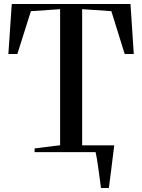

<svg xmlns="http://www.w3.org/2000/svg" viewBox="-20 -763 713 963"><path d="M385.5 -34H490V-6H385.5ZM486.5 180Q483.5 157.5 480 131.5Q476.5 105.5 473 79.8Q469.5 54 465.8 32.2Q462 10.5 459 -2.5L433 -34H553Q550.5 -14 547.8 7.8Q545 29.5 542.2 52.2Q539.5 75 536.8 97.2Q534 119.5 531 140.5Q528 161.5 526 180ZM281.5 -34.5V-717L135 -707L67 -492H22L39 -743H634.5L651 -492H605.5L538.5 -707L392 -717V-34.5L521 -18.5V0H153.5V-18.5Z"/></svg>

Font: Merriweather 144pt
Style: Regular
Weight: 400
Version: Version 2.100